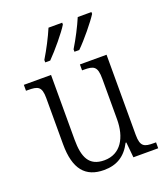

<svg xmlns="http://www.w3.org/2000/svg" viewBox="-141 -866 852 975"><g transform="rotate(-20 285.0 -378.0)"><path d="M317 -619V-606H343C384 -646 445 -721 467 -756V-766H393C374 -721 345 -665 317 -619ZM159 -619V-606H186C226 -646 288 -721 309 -756V-766H235C216 -721 187 -665 159 -619ZM254 10C323 10 371 -20 403 -83H407L415 0H549V-32H537C487 -32 465 -38 465 -103V-536H321V-504H329C384 -504 403 -497 403 -428V-210C403 -112 361 -36 272 -36C189 -36 165 -92 165 -186V-536H18V-504H28C82 -504 102 -497 102 -434V-185C102 -49 154 10 254 10Z"/></g></svg>

Font: Noto Serif Devanagari SemiCondensed Light
Style: Regular
Weight: 300
Width: 4
Designer: Universal Thirst, Indian Type Foundry and the Monotype Design Team
Foundry: Monotype Imaging Inc.
Version: Version 2.004